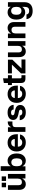

<svg xmlns="http://www.w3.org/2000/svg" viewBox="2247 -2994 953 5487"><g transform="rotate(-90 2723.5 -250.5)"><path d="M206 10Q133 10 87 -38Q41 -86 41 -177V-500H175V-193Q175 -101 262 -101Q309 -101 336 -130.5Q363 -160 363 -220V-500H497V0H366V-93Q312 10 206 10ZM115 -554V-678H244V-554ZM296 -554V-678H425V-554Z M874 10Q765 10 714 -86V0H583V-707H717V-419Q770 -510 874 -510Q963 -510 1022 -442.5Q1081 -375 1081 -250Q1081 -125 1022 -57.5Q963 10 874 10ZM717 -230Q717 -165 747 -128Q777 -91 829 -91Q882 -91 912 -129.5Q942 -168 942 -240V-262Q942 -330 912 -366.5Q882 -403 829 -403Q777 -403 747 -368Q717 -333 717 -272Z M1396 10Q1281 10 1209.5 -59.5Q1138 -129 1138 -250Q1138 -371 1208 -440.5Q1278 -510 1390 -510Q1499 -510 1565 -441.5Q1631 -373 1631 -250V-217H1276V-213Q1276 -160 1308.5 -126Q1341 -92 1396 -92Q1435 -92 1461 -109.5Q1487 -127 1496 -155H1624Q1610 -80 1549 -35Q1488 10 1396 10ZM1276 -304H1495Q1495 -350 1466.5 -379Q1438 -408 1389 -408Q1341 -408 1310.5 -380Q1280 -352 1276 -304Z M1699 0V-500H1830V-404Q1874 -505 1972 -505H1996V-372H1926Q1878 -372 1855.5 -350Q1833 -328 1833 -273V0Z M2192 -204Q2039 -236 2039 -352Q2039 -425 2096 -467.5Q2153 -510 2250 -510Q2358 -510 2413 -459.5Q2468 -409 2471 -337H2338Q2336 -411 2248 -411Q2213 -411 2193 -398.5Q2173 -386 2173 -363Q2173 -326 2227 -314L2315 -297Q2467 -265 2467 -148Q2467 -74 2410 -32Q2353 10 2256 10Q2148 10 2092 -40.5Q2036 -91 2033 -163H2166Q2167 -129 2190.5 -109Q2214 -89 2258 -89Q2334 -89 2334 -138Q2334 -175 2280 -186Z M2785 10Q2670 10 2598.5 -59.5Q2527 -129 2527 -250Q2527 -371 2597 -440.5Q2667 -510 2779 -510Q2888 -510 2954 -441.5Q3020 -373 3020 -250V-217H2665V-213Q2665 -160 2697.5 -126Q2730 -92 2785 -92Q2824 -92 2850 -109.5Q2876 -127 2885 -155H3013Q2999 -80 2938 -35Q2877 10 2785 10ZM2665 -304H2884Q2884 -350 2855.5 -379Q2827 -408 2778 -408Q2730 -408 2699.5 -380Q2669 -352 2665 -304Z M3225 0Q3155 0 3125 -32Q3095 -64 3095 -131V-387H3036V-500H3095V-617L3229 -640V-500H3318V-387H3229V-153Q3229 -128 3237 -120.5Q3245 -113 3270 -113H3318V0Z M3370 -127 3620 -387H3370V-500H3761V-373L3511 -113H3768V0H3370Z M4000 10Q3927 10 3881 -38Q3835 -86 3835 -177V-500H3969V-193Q3969 -101 4056 -101Q4103 -101 4130 -130.5Q4157 -160 4157 -220V-500H4291V0H4160V-93Q4106 10 4000 10Z M4377 0V-500H4508V-407Q4562 -510 4668 -510Q4742 -510 4789.5 -461.5Q4837 -413 4837 -320V0H4703V-305Q4703 -351 4679.5 -375Q4656 -399 4612 -399Q4565 -399 4538 -369.5Q4511 -340 4511 -280V0Z M5156 206Q5051 206 4990 159Q4929 112 4920 30H5054Q5057 66 5084 86.5Q5111 107 5159 107Q5270 107 5270 -13V-92Q5219 -7 5114 -7Q5025 -7 4966 -72.5Q4907 -138 4907 -258Q4907 -379 4966 -444.5Q5025 -510 5114 -510Q5222 -510 5273 -419V-500H5404V-26Q5404 86 5339.5 146Q5275 206 5156 206ZM5045 -247Q5045 -183 5075 -148.5Q5105 -114 5158 -114Q5210 -114 5240 -147.5Q5270 -181 5270 -238V-277Q5270 -338 5240 -373Q5210 -408 5158 -408Q5105 -408 5075 -372Q5045 -336 5045 -269Z"/></g></svg>

Font: TASA Orbiter Display
Style: Bold
Weight: 700
Designer: Weizhong Zhang
Version: Version 1.000;Glyphs 3.1.2 (3151)